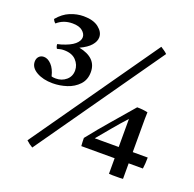

<svg xmlns="http://www.w3.org/2000/svg" viewBox="-125 -827 972 964"><g transform="rotate(20 361.0 -345.0)"><path d="M85 -522 105 -527Q151 -541 172.5 -559.5Q194 -578 194 -598Q194 -616 176 -631Q158 -646 123 -646Q74 -646 41 -616Q35 -621 32 -625.5Q29 -630 27 -635Q56 -670 91.5 -684.5Q127 -699 163 -699Q215 -699 243.5 -676.5Q272 -654 272 -626Q272 -604 253.5 -582.5Q235 -561 196 -543Q292 -524 292 -447Q292 -406 267 -379.5Q242 -353 205 -341Q168 -329 130 -329Q79 -329 44 -349Q9 -369 9 -401Q9 -418 19 -428.5Q29 -439 45 -439Q66 -439 85.5 -418.5Q105 -398 114 -360Q120 -358 126.5 -357.5Q133 -357 137 -357Q169 -357 192 -376.5Q215 -396 215 -428Q215 -458 193 -481.5Q171 -505 128 -505Q116 -505 108 -503Q100 -501 92 -499Q85 -509 85 -522ZM616 -662 145 9Q127 -1 110 -17L581 -688Q590 -682 599 -676Q608 -670 616 -662ZM589 2Q581 2 570.5 2Q560 2 552 1V-82H374Q373 -91 372.5 -104Q372 -117 372 -125Q421 -187 470 -243.5Q519 -300 571 -361Q603 -361 628 -355Q627 -332 627 -320Q627 -308 627 -299V-142H707Q707 -126 706 -111Q705 -96 703 -82H627V1Q618 2 608.5 2Q599 2 589 2ZM552 -142V-292Q518 -255 486.5 -217Q455 -179 424 -142Z"/></g></svg>

Font: Tiro Devanagari Marathi
Style: Regular
Weight: 400
Designer: Devanagari: John Hudson & Fiona Ross. Latin: John Hudson.
Foundry: Tiro Typeworks Ltd.
Version: Version 1.52